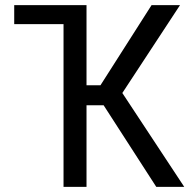

<svg xmlns="http://www.w3.org/2000/svg" viewBox="-20 -731 750 751"><path d="M385.3 -319.3 591.3 0H700.7L458.5 -367.2L684.1 -710.9H572.8L373 -397.5H318.4V-710.9H35.6V-636.7H228.5V0H318.4V-319.3Z"/></svg>

Font: Roboto Condensed
Style: Regular
Weight: 400
Designer: Google
Version: Version 2.134; 2016